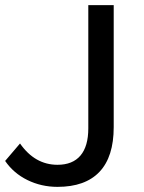

<svg xmlns="http://www.w3.org/2000/svg" viewBox="-29 -720 562 748"><path d="M-9 -93 49 -161Q107 -78 195 -78Q254 -78 284.5 -114Q315 -150 315 -220V-613V-700H414V-225Q414 -109 358.5 -50.5Q303 8 195 8Q132 8 78 -18.5Q24 -45 -9 -93Z"/></svg>

Font: Idrija
Style: Regular
Weight: 500
Designer: Julieta Ulanovsky
Foundry: Julieta Ulanovsky
Version: Version 7.200